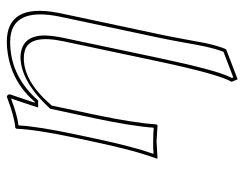

<svg xmlns="http://www.w3.org/2000/svg" viewBox="-97 -382 717 563"><g transform="rotate(-90 261.5 -100.5)"><path d="M244.1 -356.9Q301.3 -422.9 384.8 -436Q402.3 -439 420.4 -439Q533.2 -439 505.9 -291.5Q504.9 -285.6 503.9 -280.8L442.9 5.9Q437 32.7 427.7 83.5Q419.9 126 416.5 144Q407.7 184.1 398.4 204.1L310.5 237.8L303.2 220.2Q324.7 183.6 360.8 15.6Q361.8 10.7 362.8 5.9L421.9 -272.9Q442.9 -372.1 394.5 -386.2Q384.3 -389.2 372.6 -389.2Q304.7 -389.2 236.8 -311Q234.4 -308.6 233.4 -307.1L206.5 -180.2Q182.6 -66.9 178.2 0L175.3 2.9Q173.3 2.9 127.9 0L78.6 2.9L78.1 0Q102.1 -64.5 126.5 -180.2L138.2 -234.9Q163.6 -355 165.5 -411.1L168 -414.1Q199.7 -416.5 253.9 -437Q257.3 -438.5 259.3 -439Q267.1 -437 266.1 -429.2L241.7 -356.9ZM251.5 -350.6 248.5 -347.2H228L231.9 -359.9Q243.7 -397 254.4 -426.8Q205.1 -408.2 175.3 -404.8Q172.4 -347.2 147.9 -232.9L136.2 -177.7Q112.8 -67.9 91.8 -8.8Q108.4 -10.3 127.9 -9.8Q151.9 -9.8 168.5 -8.3Q173.3 -73.7 196.3 -182.1L224.1 -311.5L225.6 -313.5Q302.2 -396 372.6 -398.9Q437.5 -398.9 439 -330.6Q439 -328.6 439 -327.1Q438.5 -303.7 431.6 -271L372.6 8.3Q336.9 176.8 316.4 216.8Q314.9 219.2 314.5 220.7L315.9 225.1L391.1 196.3Q398.9 176.8 406.7 142.1Q410.6 124 418 82Q427.2 30.8 433.1 3.9L494.1 -283.2Q520 -410.2 444.8 -426.8Q433.1 -429.2 420.4 -429.2Q325.7 -429.2 256.8 -356.4Q253.9 -353 251.5 -350.6Z"/></g></svg>

Font: Linux Biolinum Outline O
Style: Italic
Weight: 400
Italic angle: -12°
Designer: Philipp H. Poll
Foundry: Philipp H. Poll
Version: Version 0.6.2